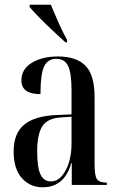

<svg xmlns="http://www.w3.org/2000/svg" viewBox="-20 -786 504 816"><path d="M161 10Q108 10 73 -29Q38 -68 38 -142Q38 -219 82.5 -256Q127 -293 218 -297L284 -300V-401Q284 -477 269 -506.5Q254 -536 219 -536Q183 -536 167.5 -503.5Q152 -471 152 -386Q71 -386 71 -444Q71 -492 115 -519Q159 -546 227 -546Q304 -546 343 -507Q382 -468 382 -373V-86Q382 -38 392.5 -24Q403 -10 431 -10H434V0H285V-93H283Q254 10 161 10ZM196 -15Q222 -15 241.5 -36.5Q261 -58 272.5 -94Q284 -130 284 -175V-290L241 -287Q182 -284 160 -249.5Q138 -215 138 -143Q138 -75 152 -45Q166 -15 196 -15ZM258 -606Q235 -627 204.5 -655.5Q174 -684 147 -711.5Q120 -739 106 -756V-766H196Q210 -732 227.5 -692.5Q245 -653 265 -616V-606Z"/></svg>

Font: Noto Serif Display ExtraCondensed Medium
Style: Regular
Weight: 500
Width: 2
Designer: Monotype Design Team
Foundry: Monotype Imaging Inc.
Version: Version 2.009